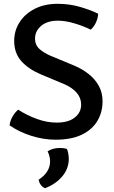

<svg xmlns="http://www.w3.org/2000/svg" viewBox="-20 -716 596 1002"><path d="M30.1 -61.8Q32.2 -84.6 45.4 -107.5Q58.6 -130.4 75.1 -143.6Q118.7 -114.9 171.7 -95.5Q224.7 -76.2 276.3 -76.2Q336.5 -76.2 370 -102.5Q403.5 -128.8 403.5 -170.2Q403.5 -205.3 379.9 -232.4Q356.4 -259.5 312.5 -278L191.7 -328.6Q128.7 -355.3 91.4 -396.9Q54.1 -438.4 54.1 -502.5Q54.1 -557 82.8 -600.9Q111.4 -644.9 162.3 -670.5Q213.2 -696.1 280.6 -696.1Q342.7 -696.1 398 -679.9Q453.2 -663.7 492.2 -644.4Q491.2 -621.4 480.8 -598.7Q470.4 -576 453.4 -561.2Q414.4 -580.5 367.7 -594.3Q321.1 -608.1 282.2 -608.1Q226.6 -608.1 194.7 -580.9Q162.8 -553.7 162.8 -514.4Q162.8 -481.5 185.8 -460.6Q208.9 -439.6 246.1 -424L365.5 -374.5Q408.2 -356.7 442 -330.2Q475.9 -303.7 495.5 -268.1Q515.2 -232.5 515.2 -187.6Q515.2 -130.3 488.2 -84.9Q461.2 -39.4 406.9 -13.2Q352.6 13.1 269.9 13.1Q207.8 13.1 144 -7Q80.2 -27 30.1 -61.8ZM329.2 61.2Q333.3 69.6 336.1 84.3Q339 99 339 112.7Q339 163.4 305.5 203.8Q271.9 244.2 215.3 266.2Q202.6 261.9 193.4 249.5Q184.3 237.1 181.5 222Q241.4 182.7 241.4 126.2Q241.4 112.9 237.8 98.9Q234.2 85 228.4 73.8Q255.1 56.1 293.9 56.1Q313.5 56.1 329.2 61.2Z"/></svg>

Font: Signika SC
Style: Regular
Weight: 300
Designer: Anna Giedryś
Foundry: Anna Giedryś
Version: Version 2.000